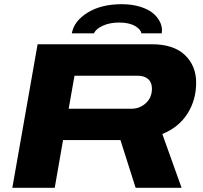

<svg xmlns="http://www.w3.org/2000/svg" viewBox="-20 -900 973 920"><path d="M324.2 -740.2Q334 -798.3 399.2 -839.1Q464.4 -879.9 563 -879.9Q613.3 -879.9 653.3 -867.2Q693.4 -854.5 716.1 -834.2Q738.8 -814 749 -789.6Q759.3 -765.1 754.9 -740.2H657.2Q655.3 -758.8 627 -775.4Q598.6 -792 550.8 -792Q506.3 -792 472.9 -776.9Q439.5 -761.7 430.2 -740.2ZM39.1 0 160.2 -688H707Q811.5 -688 865.7 -636.5Q919.9 -585 919.9 -503.9Q919.9 -421.4 878.4 -355.7Q836.9 -290 757.8 -257.8L850.1 0H629.9L557.1 -229H282.2L242.2 0ZM309.1 -378.9H608.9Q649.9 -378.9 679 -405.8Q708 -432.6 708 -475.1Q708 -504.9 689.9 -521Q671.9 -537.1 639.2 -537.1H336.9Z"/></svg>

Font: Archivo Expanded ExtraBold
Style: Italic
Weight: 800
Width: 7
Italic angle: -10°
Designer: Hector Gatti
Foundry: Omnibus-Type
Version: Version 2.001